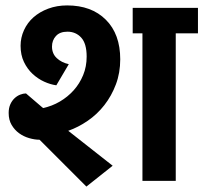

<svg xmlns="http://www.w3.org/2000/svg" viewBox="-20 -668 751 709"><path d="M506 -545H470V-639H711V-545H629V0H506ZM228 -648Q318 -648 371 -595Q424 -542 424 -449Q424 -399 408 -356.5Q392 -314 365.5 -280Q339 -246 304 -222Q269 -198 232 -185L396 -56L299 21L126 -152Q108 -152 87.5 -158Q67 -164 50.5 -176Q34 -188 23 -206.5Q12 -225 12 -251Q12 -269 18 -282.5Q24 -296 33.5 -305Q43 -314 54.5 -318.5Q66 -323 76 -323L139 -269Q172 -276 201 -293Q230 -310 252 -334.5Q274 -359 287 -390.5Q300 -422 300 -459Q300 -507 280 -529Q260 -551 229 -551Q201 -551 186.5 -535Q172 -519 172 -496Q172 -470 189.5 -453.5Q207 -437 234 -431L188 -353Q166 -356 143 -366.5Q120 -377 100.5 -395Q81 -413 68.5 -439Q56 -465 56 -499Q56 -529 68.5 -556.5Q81 -584 103.5 -604Q126 -624 158 -636Q190 -648 228 -648Z"/></svg>

Font: Ek Mukta
Style: Bold
Weight: 700
Designer: Girish Dalvi and Yashodeep Gholap
Foundry: Ek Type
Version: Version 2.538;PS 1.002;hotconv 16.6.51;makeotf.lib2.5.65220;